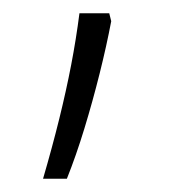

<svg xmlns="http://www.w3.org/2000/svg" viewBox="-20 -140 259 290"><path d="M45 130Q59 82 69.5 39.5Q80 -3 87.5 -42Q95 -81 100 -120H145L148 -108Q141 -71 130.5 -29Q120 13 107.5 54Q95 95 81 130H45Z"/></svg>

Font: Noto Sans Oriya ExtraLight
Style: Regular
Weight: 250
Version: Version 2.003